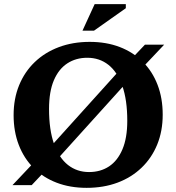

<svg xmlns="http://www.w3.org/2000/svg" viewBox="-20 -891 848 924"><path d="M203.5 -163 563.5 -562 601 -595.5 677.5 -676H770L648.5 -547.5L606 -512.5L245.5 -113.5L208.5 -80.5L132.5 0H40L161.5 -128.5ZM411.5 -689.5Q491.5 -689.5 556 -664.8Q620.5 -640 667 -593.8Q713.5 -547.5 738.2 -483Q763 -418.5 763 -339Q763 -260 736.5 -195.2Q710 -130.5 661.2 -83.8Q612.5 -37 545.5 -12Q478.5 13 397 13Q317 13 252.5 -11.8Q188 -36.5 141.8 -82.5Q95.5 -128.5 70.5 -193.2Q45.5 -258 45.5 -337Q45.5 -416 72 -480.8Q98.5 -545.5 147.2 -592.2Q196 -639 263.2 -664.2Q330.5 -689.5 411.5 -689.5ZM408.5 -63Q463.5 -63 504.8 -90.2Q546 -117.5 569.2 -172.2Q592.5 -227 592.5 -309.5Q592.5 -410.5 568.5 -478Q544.5 -545.5 501.5 -579.2Q458.5 -613 400 -613Q345.5 -613 304 -586Q262.5 -559 239.2 -504.5Q216 -450 216 -366.5Q216 -266 240 -198.5Q264 -131 307.2 -97Q350.5 -63 408.5 -63ZM377 -743.5 435.5 -871H585.5V-851.5L432.5 -743.5Z"/></svg>

Font: Newsreader 16pt 16pt
Style: Bold
Weight: 700
Version: Version 1.003